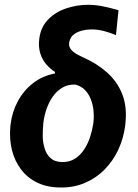

<svg xmlns="http://www.w3.org/2000/svg" viewBox="-20 -789 587 818"><path d="M146 -607.4Q148.4 -664.6 179.9 -700.2Q211.4 -735.8 259.3 -752.4Q307.1 -769 357.9 -768.6Q391.1 -768.1 422.4 -761.2Q453.6 -754.4 484.9 -745.6L474.1 -639.6Q448.7 -649.9 421.9 -657Q395 -664.1 366.7 -663.6Q349.1 -663.6 329.6 -658.7Q310.1 -653.8 294.9 -642.6Q279.8 -631.3 275.4 -610.8Q272.5 -597.7 277.1 -587.4Q281.7 -577.1 291 -569.3Q300.3 -561.5 311.5 -555.7Q322.8 -549.8 332.5 -545.4Q393.1 -518.6 436.3 -480Q479.5 -441.4 500.5 -388.7Q521.5 -335.9 514.6 -267.1L513.7 -256.3Q506.8 -200.7 484.4 -152.1Q461.9 -103.5 425.5 -66.7Q389.2 -29.8 340.6 -9.3Q292 11.2 233.9 9.8Q178.7 8.8 137.2 -11.7Q95.7 -32.2 69.1 -67.9Q42.5 -103.5 31 -149.4Q19.5 -195.3 23.9 -247.6L24.9 -257.8Q31.2 -311.5 55.7 -357.2Q80.1 -402.8 120.4 -434.3Q160.6 -465.8 214.4 -476.1L213.9 -482.9Q191.9 -497.1 176.3 -515.9Q160.6 -534.7 152.8 -557.9Q145 -581.1 146 -607.4ZM165 -268.1 164.1 -257.8Q161.6 -234.9 162.1 -208Q162.6 -181.2 170.2 -156.5Q177.7 -131.8 195.1 -115.7Q212.4 -99.6 242.7 -98.6Q275.4 -97.7 299.1 -112.8Q322.8 -127.9 338.9 -152.8Q355 -177.7 364.3 -206.8Q373.5 -235.8 377.4 -262.7L378.4 -272.5Q380.9 -294.9 378.2 -319.6Q375.5 -344.2 366.7 -366.7Q357.9 -389.2 341.8 -405.8Q325.7 -422.4 300.8 -428.7Q268.6 -429.7 244.6 -415Q220.7 -400.4 204.1 -376.2Q187.5 -352.1 178 -323.7Q168.5 -295.4 165 -268.1Z"/></svg>

Font: Roboto
Style: Bold Italic
Weight: 700
Italic angle: -12°
Designer: Christian Robertson
Foundry: Google
Version: Version 3.0